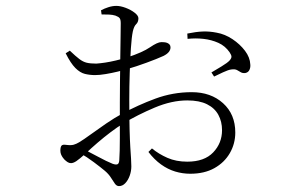

<svg xmlns="http://www.w3.org/2000/svg" viewBox="-20 -574 1040 652"><path d="M626 16Q600 16 575 8.5Q550 1 527 -15.5Q504 -32 484 -58L496 -70Q519 -51 548.5 -38Q578 -25 616 -25Q674 -25 704 -56.5Q734 -88 734 -132Q734 -161 721.5 -184Q709 -207 683 -220Q657 -233 616 -233Q563 -233 505 -208.5Q447 -184 399 -155Q378 -142 355.5 -125Q333 -108 311.5 -89.5Q290 -71 271 -53Q250 -34 239.5 -27Q229 -20 221 -20Q215 -20 209.5 -23.5Q204 -27 198 -33Q191 -41 188 -48Q185 -55 185 -62Q185 -75 189 -79.5Q193 -84 205 -82Q221 -80 230 -82.5Q239 -85 249 -91Q264 -100 288 -117.5Q312 -135 340.5 -154.5Q369 -174 395 -188Q448 -217 507.5 -239Q567 -261 631 -261Q696 -261 737.5 -223.5Q779 -186 779 -124Q779 -86 760.5 -54Q742 -22 708 -3Q674 16 626 16ZM384 58Q376 58 370 49.5Q364 41 356.5 29Q349 17 336 6Q323 -5 299 -23Q275 -41 252 -54L263 -68Q285 -57 313.5 -41.5Q342 -26 362 -18Q373 -14 378.5 -16Q384 -18 385 -29Q387 -58 387 -106Q387 -154 387 -226Q387 -259 387.5 -300Q388 -341 388.5 -380.5Q389 -420 389.5 -451Q390 -482 390 -495Q390 -507 386.5 -512Q383 -517 372 -521Q362 -524 351 -524.5Q340 -525 325 -525L323 -539Q334 -545 348 -549.5Q362 -554 375 -554Q389 -554 406.5 -547.5Q424 -541 437 -531Q450 -521 450 -512Q450 -499 442.5 -492Q435 -485 431 -467Q427 -448 424.5 -410Q422 -372 420.5 -326Q419 -280 419 -235Q419 -175 420 -136.5Q421 -98 422.5 -74Q424 -50 425 -35.5Q426 -21 426 -9Q426 7 420.5 22.5Q415 38 405.5 48Q396 58 384 58ZM303 -319Q285 -319 268.5 -323Q252 -327 236 -343Q220 -359 203 -393L217 -402Q237 -383 249.5 -373.5Q262 -364 274.5 -361Q287 -358 307 -358Q321 -359 337.5 -361.5Q354 -364 373 -368.5Q392 -373 412 -379Q464 -396 489.5 -413.5Q515 -431 528 -431Q533 -431 538.5 -430.5Q544 -430 548.5 -428Q553 -426 556 -422.5Q559 -419 559 -413Q559 -396 535 -384Q513 -374 477.5 -361Q442 -348 414 -340Q401 -336 380.5 -331Q360 -326 339 -322.5Q318 -319 303 -319ZM813 -326Q804 -325 798 -328.5Q792 -332 785 -336Q778 -340 765 -338Q756 -337 737.5 -328.5Q719 -320 707 -314L698 -328Q710 -335 731.5 -348Q753 -361 760 -369Q766 -376 766 -381.5Q766 -387 760 -396Q745 -418 721.5 -428.5Q698 -439 671 -442Q644 -445 617 -442L616 -460Q645 -466 668 -467Q691 -468 716 -463Q744 -458 769.5 -441Q795 -424 812 -401.5Q829 -379 830 -355Q831 -345 827 -336.5Q823 -328 813 -326Z"/></svg>

Font: Noto Serif SC ExtraLight ExtraLight
Style: Regular
Weight: 250
Version: Version 2.002-H1;hotconv 1.1.0;makeotfexe 2.6.0